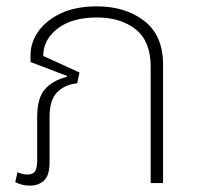

<svg xmlns="http://www.w3.org/2000/svg" viewBox="-20 -576 622 604"><path d="M74 8Q50 8 28 -3L35 -34Q42 -31 50 -29Q58 -27 66 -27Q84 -27 90.5 -37.5Q97 -48 97 -72V-208Q97 -269 122.5 -296.5Q148 -324 190 -334L191 -337L76 -381V-403Q76 -442 100.5 -477Q125 -512 171.5 -534Q218 -556 285 -556Q375 -556 434 -510Q493 -464 493 -373V0H454V-366Q454 -446 407 -483.5Q360 -521 285 -521Q206 -521 161 -486Q116 -451 116 -400L230 -348L223 -314Q184 -310 160 -286Q136 -262 136 -209V-66Q136 -24 118.5 -8Q101 8 74 8Z"/></svg>

Font: Noto Sans Thai ExtraLight
Style: Regular
Weight: 200
Designer: Monotype Design Team
Foundry: Monotype Imaging Inc.
Version: Version 2.001; ttfautohint (v1.8.4.7-5d5b)